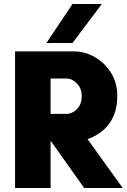

<svg xmlns="http://www.w3.org/2000/svg" viewBox="-20 -936 631 956"><path d="M55 0V-680H349Q402 -680 451.5 -652Q501 -624 532.5 -574Q564 -524 564 -458Q564 -401 545.5 -358.5Q527 -316 494 -287.5Q461 -259 416 -243L591 0H399L233 -234H232V0ZM232 -369H312Q328 -369 345 -378.5Q362 -388 374.5 -407.5Q387 -427 387 -457Q387 -486 374.5 -505.5Q362 -525 345 -535Q328 -545 312 -545H232ZM211 -722 341 -916H487L341 -722Z"/></svg>

Font: Teachers ExtraBold
Style: Regular
Weight: 800
Designer: Alfredo Marco Pradil, Chank Diesel
Version: Version 1.001